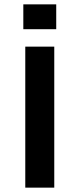

<svg xmlns="http://www.w3.org/2000/svg" viewBox="-20 -861 364 881"><path d="M96 -647H229V0H96ZM238 -841V-727H87V-841Z"/></svg>

Font: Syne
Style: Bold
Weight: 700
Designer: Lucas Descroix
Foundry: Bonjour Monde
Version: Version 2.200